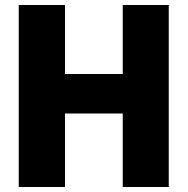

<svg xmlns="http://www.w3.org/2000/svg" viewBox="-20 -748 752 768"><path d="M55 -728H240V-452H471V-728H655V0H471V-294H240V0H55Z"/></svg>

Font: Murecho ExtraBold
Style: Regular
Weight: 800
Designer: Neil Summerour
Foundry: Positype
Version: Version 1.010; ttfautohint (v1.8.3)